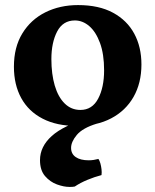

<svg xmlns="http://www.w3.org/2000/svg" viewBox="-20 -487 612 756"><path d="M282.7 9Q203.7 9 148 -19.7Q92.3 -48.4 63.6 -100.9Q34.8 -153.3 34.8 -224.3Q34.8 -301.2 68 -355.4Q101.1 -409.7 158.4 -438.4Q215.7 -467 287.4 -467Q369.4 -467 424.8 -437Q480.3 -407 508.6 -354.5Q536.9 -302.1 536.9 -233.2Q536.9 -160 505.8 -105.4Q474.7 -50.9 417.7 -21Q360.6 9 282.7 9ZM296.5 -54.1Q342.9 -54.1 366.4 -98.4Q389.9 -142.7 389.9 -210.2Q389.9 -273.8 373.8 -317.7Q357.6 -361.6 331.6 -384.1Q305.5 -406.5 274.8 -406.5Q227.8 -406.5 205 -362.9Q182.3 -319.3 182.3 -254.2Q182.3 -195.5 195.6 -150.1Q209 -104.7 234.8 -79.4Q260.6 -54.1 296.5 -54.1ZM330.9 -22.6 360.7 0Q305.6 16.9 282.7 44Q259.9 71.2 259.9 95.4Q259.9 118.9 278.2 131.5Q296.5 144.2 329.6 144.2Q339.2 144.2 348.9 142.7Q358.6 141.2 367.5 138.8Q372 144.9 375.1 155.8Q378.2 166.8 379.7 179.3Q381.2 191.7 379.7 202.4Q351.8 209.7 324.2 221.2Q296.5 232.6 274.4 247.5Q268.8 248.5 264.1 248.8Q259.3 249 253.3 249Q231.5 249 204.3 239.2Q177.2 229.3 157.3 206.3Q137.5 183.2 137.5 143.6Q137.5 90.3 183.8 48.5Q230.2 6.8 330.9 -22.6Z"/></svg>

Font: Vollkorn
Style: Regular
Weight: 400
Designer: Friedrich Althausen
Foundry: Friedrich Althausen
Version: Version 5.001